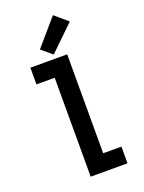

<svg xmlns="http://www.w3.org/2000/svg" viewBox="-179 -1065 858 1147"><g transform="rotate(-20 250.0 -492.0)"><path d="M191 0V-629H75V-735H309V-106H425V0ZM233 -761 166 -818 309 -984 391 -914Z"/></g></svg>

Font: Iosevka SS01
Style: Bold
Weight: 700
Monospace: yes
Designer: Belleve Invis
Foundry: Belleve Invis
Version: 2.3.3; ttfautohint (v1.8.3)